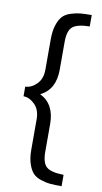

<svg xmlns="http://www.w3.org/2000/svg" viewBox="-91 -722 477 897"><g transform="rotate(10 147.0 -273.0)"><path d="M100 -535Q100 -574 109 -601.5Q118 -629 131.5 -644Q145 -659 169 -667Q193 -675 214.5 -677Q236 -679 269 -679V-625Q209 -624 187.5 -605Q166 -586 166 -534V-402Q166 -307 96 -273Q166 -239 166 -144V-12Q166 40 187.5 59Q209 78 269 79V133Q236 133 214.5 131Q193 129 169 121Q145 113 131.5 98Q118 83 109 55.5Q100 28 100 -11V-155Q100 -200 74.5 -225Q49 -250 21 -250V-296Q49 -296 74.5 -321Q100 -346 100 -391Z"/></g></svg>

Font: Questrial
Style: Regular
Weight: 400
Designer: Joe Prince
Foundry: Joe Prince
Version: Version 1.002